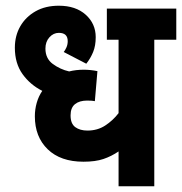

<svg xmlns="http://www.w3.org/2000/svg" viewBox="-20 -652 637 672"><path d="M597 -513H520V0H395V-122Q370 -105 342 -95.5Q314 -86 272 -86Q192 -86 147 -129.5Q102 -173 102 -245Q102 -269 108.5 -292Q115 -315 128 -334Q86 -355 59 -392.5Q32 -430 32 -485Q32 -527 51 -560Q70 -593 104.5 -612.5Q139 -632 186 -632Q245 -632 280 -600.5Q315 -569 315 -522Q315 -492 306 -470Q297 -448 282 -429L203 -470Q208 -476 212.5 -486Q217 -496 217 -508Q217 -537 186 -537Q167 -537 153 -521.5Q139 -506 139 -482Q139 -447 165 -428Q191 -409 222 -402Q246 -408 273 -408Q297 -408 321 -403L312 -298Q308 -299 301 -299.5Q294 -300 285 -300Q258 -300 242.5 -287.5Q227 -275 227 -248Q227 -219 243.5 -207Q260 -195 286 -195Q321 -195 348 -212.5Q375 -230 395 -256V-513H354V-622H597Z"/></svg>

Font: Noto Sans Condensed
Style: Bold Italic
Weight: 700
Width: 3
Italic angle: -12°
Designer: Monotype Design Team
Foundry: Monotype Imaging Inc.
Version: Version 2.013; ttfautohint (v1.8.4.7-5d5b)